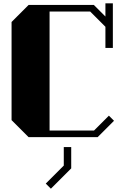

<svg xmlns="http://www.w3.org/2000/svg" viewBox="-20 -830 760 1162"><path d="M50 -697 153 -800H548L618 -730V-810H663V-540H618V-668L526 -760H280V-40H549L639 -130L670 -99L571 0H153L50 -103ZM257 281 366 172V60H411V189L288 312Z"/></svg>

Font: Kumar One
Style: Regular
Weight: 400
Designer: Parimal Parmar
Foundry: Indian Type Foundry
Version: Version 1.000;PS 1.000;hotconv 1.0.88;makeotf.lib2.5.647800